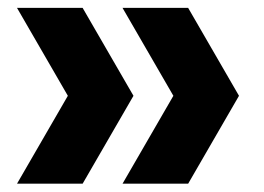

<svg xmlns="http://www.w3.org/2000/svg" viewBox="-20 -520 652 474"><path d="M22 -66.5 147.5 -283.5 22 -500.5H184L309.5 -283.5L184 -66.5ZM282.5 -66.5 408 -283.5 282.5 -500.5H444.5L570 -283.5L444.5 -66.5Z"/></svg>

Font: Encode Sans
Style: Bold
Weight: 700
Designer: Multiple Designers
Foundry: Impallari Type
Version: Version 3.002; ttfautohint (v1.8.3) -l 8 -r 50 -G 200 -x 14 